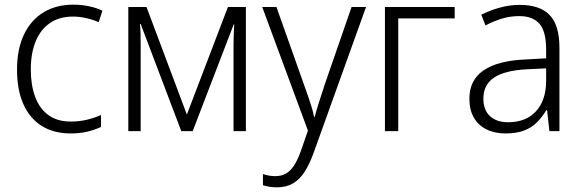

<svg xmlns="http://www.w3.org/2000/svg" viewBox="-20 -562 2495 823"><path d="M283 10Q210 10 158.5 -22.5Q107 -55 80 -116Q53 -177 53 -263Q53 -353 83.5 -415.5Q114 -478 168 -510Q222 -542 294 -542Q330 -542 362.5 -535Q395 -528 419 -516L403 -467Q378 -478 348.5 -484.5Q319 -491 293 -491Q235 -491 194.5 -463.5Q154 -436 133 -385Q112 -334 112 -264Q112 -198 130.5 -147.5Q149 -97 187 -69Q225 -41 283 -41Q321 -41 353.5 -49Q386 -57 413 -69V-18Q388 -6 356 2Q324 10 283 10Z M1034 -532V0H981V-374Q981 -395 982 -415.5Q983 -436 984 -458H982L806 0H757L583 -459H580Q582 -437 582.5 -416Q583 -395 583 -371V0H530V-532H608L781 -71L957 -532Z M1104 -532H1165L1282 -202Q1293 -172 1301.5 -147Q1310 -122 1316.5 -100.5Q1323 -79 1326 -61H1329Q1335 -85 1346.5 -121Q1358 -157 1372 -200L1487 -532H1549L1324 94Q1307 141 1286 174Q1265 207 1236 224Q1207 241 1167 241Q1149 241 1134.5 238.5Q1120 236 1107 232V184Q1119 188 1132 190.5Q1145 193 1160 193Q1187 193 1206.5 181.5Q1226 170 1241 146.5Q1256 123 1269 87L1300 -2Z M1929 -532V-483H1687V0H1630V-532Z M2209 -541Q2294 -541 2336 -497.5Q2378 -454 2378 -358V0H2335L2325 -90H2322Q2304 -60 2281.5 -37.5Q2259 -15 2226.5 -2.5Q2194 10 2147 10Q2100 10 2065 -7.5Q2030 -25 2011 -58Q1992 -91 1992 -139Q1992 -219 2053 -260.5Q2114 -302 2231 -307L2321 -312V-349Q2321 -428 2292 -460.5Q2263 -493 2206 -493Q2168 -493 2132.5 -482.5Q2097 -472 2061 -453L2043 -499Q2079 -517 2121 -529Q2163 -541 2209 -541ZM2238 -265Q2144 -260 2098 -229.5Q2052 -199 2052 -139Q2052 -90 2080.5 -64Q2109 -38 2158 -38Q2235 -38 2278 -85.5Q2321 -133 2321 -217V-269Z"/></svg>

Font: Noto Sans Display Light
Style: Regular
Weight: 300
Designer: Monotype Design Team
Foundry: Monotype Imaging Inc.
Version: Version 2.003